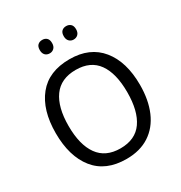

<svg xmlns="http://www.w3.org/2000/svg" viewBox="-210 -1068 1156 1227"><g transform="rotate(-30 367.5 -454.5)"><path d="M368 10Q215 10 136 -89Q57 -188 57 -359Q57 -529 136 -627Q215 -725 369 -725Q518 -725 598 -626.5Q678 -528 678 -358Q678 -247 642.5 -164Q607 -81 537.5 -35.5Q468 10 368 10ZM368 -68Q478 -68 531 -143.5Q584 -219 584 -358Q584 -497 531 -571.5Q478 -646 369 -646Q259 -646 205 -571Q151 -496 151 -358Q151 -219 205 -143.5Q259 -68 368 -68ZM280 -919Q300 -919 312.5 -907Q325 -895 325 -870Q325 -846 312 -833Q299 -820 280 -820Q259 -820 246.5 -833Q234 -846 234 -870Q234 -895 246.5 -907Q259 -919 280 -919ZM456 -919Q476 -919 489 -907Q502 -895 502 -870Q502 -846 489 -833Q476 -820 456 -820Q437 -820 424 -833Q411 -846 411 -870Q411 -895 423.5 -907Q436 -919 456 -919Z"/></g></svg>

Font: Noto Sans Display
Style: Regular
Weight: 400
Designer: Monotype Design team
Foundry: Monotype Imaging Inc.
Version: Version 1.000